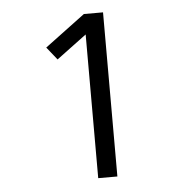

<svg xmlns="http://www.w3.org/2000/svg" viewBox="-43 -877 586 599"><g transform="rotate(-5 250.0 -578.0)"><path d="M241 -321V-771L147 -701L115 -741L241 -835H301V-321Z"/></g></svg>

Font: Iosevka Term Light
Style: Regular
Weight: 300
Monospace: yes
Designer: Belleve Invis
Foundry: Belleve Invis
Version: Version 9.0.1; ttfautohint (v1.8.3)